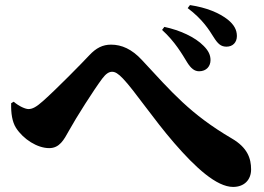

<svg xmlns="http://www.w3.org/2000/svg" viewBox="-20 -764 1040 757"><path d="M718 -518C733 -494 747 -483 765 -483C794 -483 810 -503 810 -527C810 -547 802 -564 783 -583C749 -618 689 -645 628 -658L619 -646C670 -600 699 -549 718 -518ZM822 -618C839 -591 851 -580 873 -580C898 -580 914 -597 914 -622C914 -647 902 -667 879 -686C845 -713 795 -734 729 -744L720 -732C780 -687 805 -645 822 -618ZM24 -357C23 -317 28 -284 43 -260C72 -215 127 -180 174 -180C215 -180 232 -213 252 -249C280 -300 350 -410 383 -454C398 -474 410 -481 422 -481C434 -481 446 -474 465 -454C510 -407 583 -297 667 -200C751 -103 834 -27 899 -27C943 -27 970 -55 970 -96C970 -139 956 -182 894 -218C729 -315 658 -400 539 -528C500 -570 460 -588 418 -588C385 -588 359 -575 332 -546C304 -516 203 -413 150 -366C123 -342 108 -334 92 -334C81 -334 56 -344 34 -363Z"/></svg>

Font: Source Han Serif KR Heavy
Style: Regular
Weight: 900
Designer: Ryoko NISHIZUKA 西塚涼子 (kana & ideographs); Frank Grießhammer (Latin, Greek & Cyrillic); Wenlong ZHANG 张文龙 (bopomofo); San
Foundry: Adobe
Version: Version 2.001;hotconv 1.1.0;makeotfexe 2.6.0